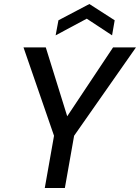

<svg xmlns="http://www.w3.org/2000/svg" viewBox="-20 -936 697 956"><path d="M203 0 249 -260 97 -700H208L315 -356H314L543 -700H657L349 -260L303 0ZM257 -760 271 -835 425 -916 551 -835 538 -760 412 -843Z"/></svg>

Font: DM Sans 10pt Medium
Style: Italic
Weight: 500
Italic angle: -10°
Version: Version 4.004;gftools[0.9.30]